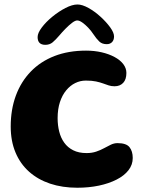

<svg xmlns="http://www.w3.org/2000/svg" viewBox="-20 -824 664 878"><path d="M333.5 34.5Q265 34.5 209 15.8Q153 -3 112.8 -39Q72.5 -75 50.8 -127Q29 -179 29 -245.5Q29 -323 52.5 -386.8Q76 -450.5 120.8 -496.8Q165.5 -543 229.2 -567.8Q293 -592.5 373.5 -592.5Q411.5 -592.5 445 -584.8Q478.5 -577 504 -563.2Q529.5 -549.5 543.8 -530.8Q558 -512 558 -490.5Q558 -460.5 543.2 -445Q528.5 -429.5 504 -429.5Q489 -429.5 477 -433.5Q465 -437.5 451.2 -442.5Q437.5 -447.5 419 -451.5Q400.5 -455.5 372.5 -455.5Q347 -455.5 324 -444.2Q301 -433 282.8 -411Q264.5 -389 254 -357Q243.5 -325 243.5 -283.5Q243.5 -251 250.8 -222.2Q258 -193.5 273.8 -171.5Q289.5 -149.5 314.8 -136.8Q340 -124 376 -124Q400.5 -124 420.2 -130.8Q440 -137.5 456.2 -146.5Q472.5 -155.5 487.2 -162.5Q502 -169.5 517.5 -169.5Q557.5 -169.5 572.2 -151Q587 -132.5 587 -101.5Q587 -70.5 567.5 -45.5Q548 -20.5 513.2 -2.8Q478.5 15 432.5 24.8Q386.5 34.5 333.5 34.5ZM187.5 -619Q152 -619 152 -654.5Q152 -673 171 -698.2Q190 -723.5 219.2 -747.5Q248.5 -771.5 279.5 -787.5Q310.5 -803.5 334.5 -803.5Q356 -803.5 384.8 -787.5Q413.5 -771.5 440 -747.2Q466.5 -723 484 -698.8Q501.5 -674.5 501.5 -657.5Q501.5 -641 492.5 -631.5Q483.5 -622 468 -622Q447 -622 434 -634.2Q421 -646.5 406 -669Q397 -683 383.5 -697.2Q370 -711.5 356.5 -721Q343 -730.5 333 -730.5Q324 -730.5 309.8 -719.8Q295.5 -709 280 -693.2Q264.5 -677.5 252 -662.5Q234.5 -642 220.8 -630.5Q207 -619 187.5 -619Z"/></svg>

Font: Gluten Thin SemiBold
Style: Regular
Weight: 600
Version: Version 1.300